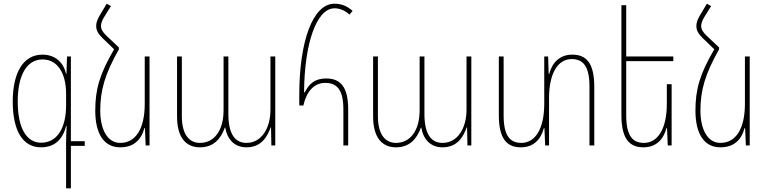

<svg xmlns="http://www.w3.org/2000/svg" viewBox="-20 -788 4157 1040"><path d="M338 232H364V2H439V-23H364V-482H343L340 -388H338C324 -449 280 -492 210 -492C102 -492 49 -388 49 -238C49 -80 103 10 202 10C276 10 320 -33 338 -105H341C339 -75 338 -35 338 -15ZM203 -15C126 -15 76 -90 76 -238C76 -378 123 -466 211 -466C291 -466 338 -392 338 -280V-218C338 -92 288 -15 203 -15Z M624 -531 556 -595C535 -615 527 -631 527 -648C527 -661 533 -677 543 -694L581 -755L558 -768L521 -706C507 -682 501 -665 501 -648C501 -624 511 -605 537 -580L598 -521C519 -386 496 -303 496 -189C496 -69 539 10 631 10C704 10 745 -30 762 -94H765L769 0H790V-482H764V-226C764 -90 715 -14 631 -14C560 -14 523 -90 523 -189C523 -299 548 -386 624 -521Z M1063 10C1137 10 1176 -36 1198 -97H1200C1210 -37 1247 10 1315 10C1398 10 1429 -51 1446 -98H1448L1450 0H1471V-482H1445V-194C1445 -94 1397 -14 1315 -14C1260 -14 1217 -52 1217 -171V-482H1191V-191C1191 -79 1139 -14 1063 -14C1008 -14 965 -55 965 -159V-482H939V-157C939 -42 988 10 1063 10Z M1840 0H1866V-197C1866 -318 1823 -363 1747 -363C1685 -363 1654 -334 1631 -288H1627C1629 -552 1694 -743 1792 -743C1820 -743 1848 -732 1873 -709L1890 -729C1861 -755 1829 -768 1792 -768C1674 -768 1601 -564 1601 -272V-217L1623 -216C1641 -295 1683 -339 1741 -339C1807 -339 1840 -300 1840 -195Z M2125 10C2199 10 2238 -36 2260 -97H2262C2272 -37 2309 10 2377 10C2460 10 2491 -51 2508 -98H2510L2512 0H2533V-482H2507V-194C2507 -94 2459 -14 2377 -14C2322 -14 2279 -52 2279 -171V-482H2253V-191C2253 -79 2201 -14 2125 -14C2070 -14 2027 -55 2027 -159V-482H2001V-157C2001 -42 2050 10 2125 10Z M3080 -492C3014 -492 2972 -452 2955 -388H2952L2949 -482H2928V-226C2928 -90 2879 -14 2804 -14C2743 -14 2708 -52 2708 -163V-482H2682V-164C2682 -33 2728 10 2801 10C2868 10 2909 -30 2926 -94H2929L2933 0H2954V-256C2954 -392 3002 -468 3077 -468C3138 -468 3173 -430 3173 -319V0H3199V-318C3199 -449 3154 -492 3080 -492Z M3618 -332H3592V-226C3592 -90 3543 -14 3468 -14C3407 -14 3372 -52 3372 -163V-457H3627V-482H3372V-760H3346V-164C3346 -33 3392 10 3465 10C3532 10 3573 -30 3590 -94H3593L3597 0H3618Z M3875 -531 3807 -595C3786 -615 3778 -631 3778 -648C3778 -661 3784 -677 3794 -694L3832 -755L3809 -768L3772 -706C3758 -682 3752 -665 3752 -648C3752 -624 3762 -605 3788 -580L3849 -521C3770 -386 3747 -303 3747 -189C3747 -69 3790 10 3882 10C3955 10 3996 -30 4013 -94H4016L4020 0H4041V-482H4015V-226C4015 -90 3966 -14 3882 -14C3811 -14 3774 -90 3774 -189C3774 -299 3799 -386 3875 -521Z"/></svg>

Font: Noto Sans Armenian Condensed Thin
Style: Regular
Weight: 100
Width: 3
Designer: Monotype Design Team
Foundry: Monotype Imaging Inc.
Version: Version 2.008